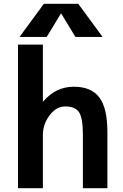

<svg xmlns="http://www.w3.org/2000/svg" viewBox="-20 -983 645 1003"><path d="M298 -912 224 -790H82L209 -963H389L516 -790H374L300 -912ZM74 -750H204V-453H206Q271 -530 366 -530Q456 -530 498.5 -474.5Q541 -419 541 -293V0H413V-280Q413 -366 393 -396.5Q373 -427 321 -427Q274 -427 239 -380.5Q204 -334 204 -277V0H74Z"/></svg>

Font: Mplus 1p Bold
Style: Bold
Weight: 700
Version: Version 1.061